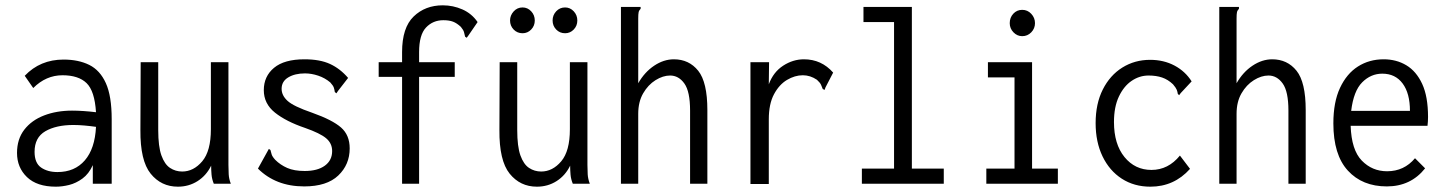

<svg xmlns="http://www.w3.org/2000/svg" viewBox="-20 -691 5440 722"><path d="M190 11Q119 11 81.5 -25Q44 -61 44 -116Q44 -168 71.5 -203.5Q99 -239 146 -257Q193 -275 251 -275Q271 -275 293.5 -273.5Q316 -272 341 -269Q336 -349 305.5 -378.5Q275 -408 215 -408Q153 -408 105 -360L73 -406Q131 -467 219 -467Q275 -467 315.5 -447Q356 -427 378 -378.5Q400 -330 400 -243V0H329V-70Q314 -37 290 -19.5Q266 -2 240 4.5Q214 11 190 11ZM110 -120Q110 -78 134.5 -61Q159 -44 196 -44Q261 -44 299 -88Q337 -132 341 -214Q320 -217 298 -219Q276 -221 256 -221Q191 -221 150.5 -197.5Q110 -174 110 -120Z M649 11Q586 11 546.5 -38Q507 -87 508 -202L509 -457H575V-202Q575 -140 587 -106.5Q599 -73 619.5 -59.5Q640 -46 665 -46Q708 -46 740.5 -84.5Q773 -123 773 -205V-457H839V-71Q839 -53 840 -35.5Q841 -18 848 0H784Q777 -17 775.5 -34Q774 -51 774 -68Q756 -31 723 -10Q690 11 649 11Z M1124 10Q1070 10 1026.5 -7Q983 -24 950 -57L986 -122L991 -131L997 -127Q999 -119 1001.5 -110.5Q1004 -102 1015 -90Q1034 -71 1060 -59.5Q1086 -48 1126 -48Q1174 -48 1201.5 -68Q1229 -88 1229 -123Q1229 -152 1206.5 -171Q1184 -190 1127 -210Q1056 -234 1014 -267.5Q972 -301 972 -352Q972 -404 1010.5 -436Q1049 -468 1125 -468Q1183 -468 1221 -450.5Q1259 -433 1289 -398L1251 -349L1245 -340L1239 -345Q1238 -353 1235.5 -361Q1233 -369 1222 -381Q1202 -398 1176.5 -406.5Q1151 -415 1127 -415Q1089 -415 1064 -400Q1039 -385 1039 -357Q1039 -332 1061.5 -311.5Q1084 -291 1154 -267Q1230 -240 1262.5 -211.5Q1295 -183 1295 -133Q1295 -72 1252 -31Q1209 10 1124 10Z M1492 -402H1404V-457H1492V-495Q1492 -587 1535.5 -629Q1579 -671 1645 -671Q1684 -671 1719 -655.5Q1754 -640 1776 -608L1741 -557L1735 -549L1729 -553Q1727 -561 1725 -569.5Q1723 -578 1713 -590Q1698 -604 1683.5 -609.5Q1669 -615 1647 -615Q1608 -615 1582 -587.5Q1556 -560 1556 -495V-457H1690V-402H1556V0H1492Z M1999 11Q1936 11 1896.5 -38Q1857 -87 1858 -202L1859 -457H1925V-202Q1925 -140 1937 -106.5Q1949 -73 1969.5 -59.5Q1990 -46 2015 -46Q2058 -46 2090.5 -84.5Q2123 -123 2123 -205V-457H2189V-71Q2189 -53 2190 -35.5Q2191 -18 2198 0H2134Q2127 -17 2125.5 -34Q2124 -51 2124 -68Q2106 -31 2073 -10Q2040 11 1999 11ZM1945 -566Q1925 -566 1911.5 -580Q1898 -594 1898 -614Q1898 -633 1911.5 -648Q1925 -663 1945 -663Q1964 -663 1977.5 -648.5Q1991 -634 1991 -614Q1991 -594 1977.5 -580Q1964 -566 1945 -566ZM2105 -566Q2085 -566 2071.5 -580Q2058 -594 2058 -614Q2058 -634 2071.5 -648.5Q2085 -663 2105 -663Q2124 -663 2137.5 -648.5Q2151 -634 2151 -614Q2151 -594 2137.5 -580Q2124 -566 2105 -566Z M2315 -665H2389V-658Q2383 -652 2381.5 -645Q2380 -638 2380 -621V-378Q2404 -420 2440 -444Q2476 -468 2514 -468Q2571 -468 2605.5 -425Q2640 -382 2640 -277V0H2575V-275Q2575 -347 2553.5 -377Q2532 -407 2500 -407Q2473 -407 2445 -389.5Q2417 -372 2398.5 -340Q2380 -308 2380 -263V0H2315Z M2802 -457H2872L2871 -374Q2888 -420 2925 -444Q2962 -468 3003 -468Q3069 -468 3113 -418L3084 -362L3081 -353L3074 -356Q3071 -364 3067.5 -372Q3064 -380 3052 -391Q3027 -408 2999 -408Q2969 -408 2939.5 -390.5Q2910 -373 2890.5 -336.5Q2871 -300 2871 -242V1H2802Z M3221 0V-57H3342V-608H3227V-665H3409V-57H3529V0Z M3689 0V-57H3795V-400H3695V-457H3861V-57H3958V0ZM3824 -555Q3805 -555 3791 -569.5Q3777 -584 3777 -604Q3777 -625 3790.5 -639.5Q3804 -654 3824 -654Q3844 -654 3858 -639Q3872 -624 3872 -604Q3872 -584 3858 -569.5Q3844 -555 3824 -555Z M4306 11Q4245 11 4198.5 -19Q4152 -49 4126 -103Q4100 -157 4100 -228Q4100 -301 4127 -354.5Q4154 -408 4200.5 -437Q4247 -466 4305 -466Q4356 -466 4396.5 -444.5Q4437 -423 4461 -385L4420 -341L4414 -333L4409 -338Q4408 -346 4405 -353.5Q4402 -361 4391 -374Q4372 -392 4350 -399.5Q4328 -407 4299 -407Q4265 -407 4235.5 -387Q4206 -367 4187.5 -328Q4169 -289 4169 -232Q4169 -149 4208.5 -100.5Q4248 -52 4310 -52Q4373 -52 4417 -106L4455 -56Q4395 11 4306 11Z M4565 -665H4639V-658Q4633 -652 4631.5 -645Q4630 -638 4630 -621V-378Q4654 -420 4690 -444Q4726 -468 4764 -468Q4821 -468 4855.5 -425Q4890 -382 4890 -277V0H4825V-275Q4825 -347 4803.5 -377Q4782 -407 4750 -407Q4723 -407 4695 -389.5Q4667 -372 4648.5 -340Q4630 -308 4630 -263V0H4565Z M5195 10Q5103 10 5048.5 -49.5Q4994 -109 4994 -227Q4994 -307 5019 -360.5Q5044 -414 5086.5 -441Q5129 -468 5183 -468Q5231 -468 5268.5 -445.5Q5306 -423 5328 -375.5Q5350 -328 5350 -251Q5350 -242 5349.5 -234.5Q5349 -227 5348 -218H5059Q5062 -127 5101 -87Q5140 -47 5196 -47Q5260 -47 5301 -96L5339 -58Q5285 10 5195 10ZM5061 -274H5282Q5282 -340 5254.5 -377Q5227 -414 5178 -414Q5135 -414 5102.5 -381.5Q5070 -349 5061 -274Z"/></svg>

Font: Inconsolata SemiCondensed
Style: Regular
Weight: 400
Width: 4
Monospace: yes
Designer: Raph Levien, Cyreal, Brenton Simpson
Foundry: Raph Levien, Cyreal, Google
Version: Version 3.001; ttfautohint (v1.8.2.53-6de2)